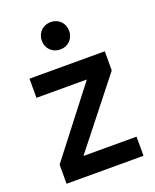

<svg xmlns="http://www.w3.org/2000/svg" viewBox="-135 -798 710 877"><g transform="rotate(-20 219.5 -359.5)"><path d="M35 0H409V-93H151L406 -416V-509H40V-416H285L35 -93ZM152 -652C152 -614 181 -586 219 -586C256 -586 285 -614 285 -652C285 -691 257 -719 219 -719C181 -719 152 -691 152 -652Z"/></g></svg>

Font: Vanilla Cream DemiBold
Style: Regular
Weight: 600
Designer: Jeremy Tribby, Jinavaṁso
Foundry: Tribby Type
Version: Version 1.422;Glyphs 3.1.2 (3151)